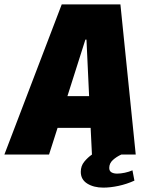

<svg xmlns="http://www.w3.org/2000/svg" viewBox="-56 -706 676 877"><path d="M-36 0 226 -686H494L564 0H364L358 -122H207L168 0ZM351 -267 339 -525H334L252 -267ZM416 151Q372 151 342.5 132.5Q313 114 313 79Q313 52 329 32.5Q345 13 364 0H498Q476 10 459.5 25Q443 40 443 61Q443 75 453 81Q463 87 479 87Q495 87 514 83Q533 79 549 72L558 119Q523 135 485.5 143Q448 151 416 151Z"/></svg>

Font: Chivo Mono Medium Black
Style: Italic
Weight: 900
Italic angle: -8.05°
Monospace: yes
Version: Version 1.008